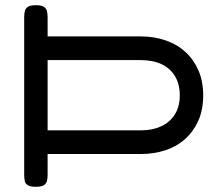

<svg xmlns="http://www.w3.org/2000/svg" viewBox="-20 -708 833 738"><path d="M117 10Q98 10 88 4.5Q78 -1 75.5 -11.5Q73 -22 73 -36V-643Q73 -657 76 -667Q79 -677 88.5 -682.5Q98 -688 118 -688Q138 -688 147.5 -682.5Q157 -677 160 -667Q163 -657 163 -642V-568H522Q572 -568 616 -553Q660 -538 692 -509Q724 -480 742.5 -438Q761 -396 761 -341Q761 -286 742.5 -244.5Q724 -203 692 -174Q660 -145 616 -130.5Q572 -116 521 -116H163V-35Q163 -21 160 -11Q157 -1 147.5 4.5Q138 10 117 10ZM163 -207H522Q566 -207 599.5 -222.5Q633 -238 652 -268Q671 -298 671 -342Q671 -384 653 -414.5Q635 -445 601.5 -461Q568 -477 521 -477H163Z"/></svg>

Font: Fredoka Expanded
Style: Regular
Weight: 400
Width: 7
Designer: Ben Nathan
Foundry: Milena B. Brandão, Ben Nathan
Version: Version 2.001